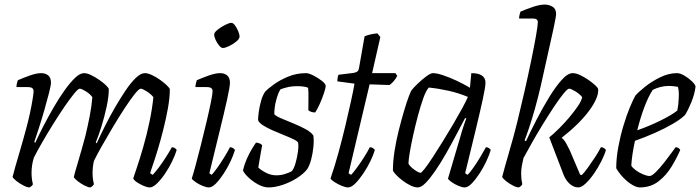

<svg xmlns="http://www.w3.org/2000/svg" viewBox="-20 -820 3063 840"><path d="M109 0Q99 0 82.5 -8.5Q66 -17 52 -28Q38 -39 35 -46Q38 -59 47 -90.5Q56 -122 69 -166Q82 -210 95 -259Q104 -292 111.5 -327Q119 -362 123 -388Q127 -414 127 -421Q127 -439 103 -439H52Q52 -446 54 -455Q56 -464 58 -469Q83 -480 111.5 -490Q140 -500 160 -500Q179 -500 191 -490Q203 -480 203 -458Q203 -447 195 -415.5Q187 -384 175.5 -343.5Q164 -303 151.5 -264Q139 -225 130 -199L134 -195Q150 -230 171 -270.5Q192 -311 215.5 -351.5Q239 -392 263 -425.5Q287 -459 308.5 -479.5Q330 -500 348 -500Q361 -500 378.5 -491.5Q396 -483 413.5 -471Q431 -459 443 -447.5Q455 -436 456 -430Q456 -397 446.5 -353Q437 -309 424 -267Q411 -225 399 -197L403 -193Q419 -228 439.5 -269Q460 -310 483.5 -350.5Q507 -391 530 -425Q553 -459 574.5 -479.5Q596 -500 614 -500Q627 -500 645 -491.5Q663 -483 680 -471Q697 -459 709 -447.5Q721 -436 723 -430Q723 -392 714.5 -345.5Q706 -299 694 -251.5Q682 -204 669.5 -163Q657 -122 647.5 -95Q638 -68 637 -62L648 -55Q657 -64 673 -85Q689 -106 705 -131Q721 -156 732 -176Q739 -176 745 -172Q751 -168 753 -164Q747 -143 733.5 -115Q720 -87 702.5 -61Q685 -35 667 -17.5Q649 0 635 0Q624 0 608 -7Q592 -14 578.5 -23Q565 -32 563 -40Q567 -52 579.5 -89Q592 -126 607 -178Q622 -230 634 -287Q646 -344 651 -395Q640 -409 621.5 -420.5Q603 -432 596 -432Q588 -432 568.5 -407.5Q549 -383 524 -344.5Q499 -306 473 -262.5Q447 -219 425 -180Q403 -141 391 -116Q385 -91 385 -62Q385 -38 391 -14Q389 -11 385.5 -7Q382 -3 375 0Q366 0 349.5 -8.5Q333 -17 319 -28Q305 -39 303 -46Q306 -60 321 -110Q336 -160 354 -227Q364 -269 372.5 -312Q381 -355 384 -395Q374 -409 355.5 -420.5Q337 -432 329 -432Q322 -432 304 -410Q286 -388 262 -353Q238 -318 212.5 -277Q187 -236 164.5 -197Q142 -158 128 -130Q118 -98 118 -63Q118 -50 119.5 -38Q121 -26 124 -14Q123 -11 119 -7Q115 -3 109 0Z M894 0Q883 0 866 -7Q849 -14 835.5 -23.5Q822 -33 819 -39Q825 -57 836 -97.5Q847 -138 859.5 -188Q872 -238 883.5 -286.5Q895 -335 902.5 -372Q910 -409 910 -421Q910 -439 886 -439H835Q835 -446 837 -455Q839 -464 841 -469Q866 -480 894.5 -490Q923 -500 943 -500Q962 -500 974 -490Q986 -480 986 -458Q986 -440 973 -382Q960 -324 939.5 -240.5Q919 -157 896 -62L906 -55Q915 -64 930 -85Q945 -106 960.5 -131Q976 -156 986 -176Q994 -176 999.5 -172Q1005 -168 1008 -164Q1002 -143 989 -115Q976 -87 959 -61Q942 -35 925 -17.5Q908 0 894 0ZM955 -610Q948 -610 939 -620.5Q930 -631 923.5 -645Q917 -659 917 -669Q917 -678 932 -690Q947 -702 965 -711Q983 -720 992 -720Q1000 -720 1008 -709Q1016 -698 1022 -684Q1028 -670 1028 -660Q1028 -650 1014 -638.5Q1000 -627 982.5 -618.5Q965 -610 955 -610Z M1155 0Q1133 0 1108.5 -13.5Q1084 -27 1065.5 -45Q1047 -63 1043 -75Q1049 -101 1060 -125.5Q1071 -150 1082.5 -169Q1094 -188 1100 -196Q1117 -195 1127 -185Q1124 -168 1119 -140.5Q1114 -113 1110 -87Q1124 -74 1145 -63.5Q1166 -53 1189 -53Q1209 -53 1226 -58.5Q1243 -64 1255 -70Q1265 -79 1272.5 -104.5Q1280 -130 1283.5 -156.5Q1287 -183 1284 -196Q1282 -202 1264.5 -210.5Q1247 -219 1222 -229Q1197 -239 1172 -250Q1147 -261 1129.5 -272.5Q1112 -284 1109 -295Q1109 -306 1112 -329.5Q1115 -353 1122 -378Q1129 -403 1140 -419Q1150 -430 1176.5 -449.5Q1203 -469 1240 -484.5Q1277 -500 1319 -500Q1331 -500 1351.5 -489.5Q1372 -479 1388.5 -466Q1405 -453 1405 -444Q1405 -436 1397.5 -413Q1390 -390 1379 -365.5Q1368 -341 1359 -328Q1348 -328 1340.5 -331Q1333 -334 1329 -338Q1329 -361 1329.5 -390Q1330 -419 1328 -436Q1319 -440 1306 -441.5Q1293 -443 1281 -443Q1255 -443 1234 -437.5Q1213 -432 1207 -429Q1197 -414 1188.5 -382.5Q1180 -351 1180 -320Q1189 -311 1213 -301Q1237 -291 1265 -279.5Q1293 -268 1317 -255Q1341 -242 1351 -227Q1354 -205 1351 -176Q1348 -147 1341 -121Q1334 -95 1324 -80Q1308 -59 1278.5 -40.5Q1249 -22 1216 -11Q1183 0 1155 0Z M1503 0Q1492 0 1475 -7Q1458 -14 1443.5 -23.5Q1429 -33 1426 -39Q1444 -91 1460.5 -151Q1477 -211 1491 -270Q1505 -329 1515.5 -377Q1526 -425 1531 -454L1456 -464Q1456 -474 1457.5 -481.5Q1459 -489 1461 -493L1527 -501Q1537 -503 1543 -507Q1549 -511 1551 -524L1575 -661Q1586 -666 1601.5 -669.5Q1617 -673 1631 -674L1644 -658L1608 -500H1710L1718 -488Q1712 -476 1702.5 -465Q1693 -454 1684 -448L1597 -451L1505 -62L1516 -55Q1525 -64 1540.5 -85Q1556 -106 1572 -131Q1588 -156 1598 -176Q1606 -176 1611.5 -172Q1617 -168 1620 -164Q1614 -143 1600.5 -115Q1587 -87 1569.5 -61Q1552 -35 1534.5 -17.5Q1517 0 1503 0Z M1808 0Q1793 0 1775 -9Q1757 -18 1740 -31Q1723 -44 1711.5 -56.5Q1700 -69 1699 -75Q1699 -113 1706 -158.5Q1713 -204 1724.5 -249.5Q1736 -295 1747.5 -334Q1759 -373 1768.5 -398Q1778 -423 1782 -427Q1789 -436 1807 -453.5Q1825 -471 1844.5 -485.5Q1864 -500 1874 -500Q1891 -500 1918 -491Q1945 -482 1976.5 -467.5Q2008 -453 2036 -436L2042 -500Q2104 -500 2104 -458Q2104 -440 2092 -385Q2080 -330 2060 -247Q2040 -164 2015 -62L2026 -55Q2035 -64 2050 -85Q2065 -106 2080 -131Q2095 -156 2106 -176Q2113 -176 2119 -172Q2125 -168 2127 -164Q2121 -143 2108 -115Q2095 -87 2078 -61Q2061 -35 2044 -17.5Q2027 0 2013 0Q2002 0 1985.5 -7Q1969 -14 1955.5 -23.5Q1942 -33 1940 -39L1992 -215Q2001 -247 2009 -271Q2017 -295 2020 -301L2015 -304Q1997 -270 1975.5 -229Q1954 -188 1931 -147.5Q1908 -107 1885 -73.5Q1862 -40 1842.5 -20Q1823 0 1808 0ZM1820 -64Q1824 -64 1838.5 -82.5Q1853 -101 1873.5 -132.5Q1894 -164 1917 -201Q1940 -238 1962 -275.5Q1984 -313 2001.5 -345Q2019 -377 2027 -396Q1987 -413 1942 -423Q1897 -433 1856 -437Q1844 -424 1832 -390.5Q1820 -357 1808.5 -314Q1797 -271 1787.5 -228Q1778 -185 1772.5 -151.5Q1767 -118 1767 -104Q1775 -90 1793.5 -77Q1812 -64 1820 -64Z M2250 0Q2240 0 2223.5 -8.5Q2207 -17 2193.5 -28Q2180 -39 2177 -46Q2181 -62 2189 -90.5Q2197 -119 2207 -153.5Q2217 -188 2226.5 -222.5Q2236 -257 2243 -286Q2259 -351 2275 -421.5Q2291 -492 2304 -555Q2317 -618 2325 -663.5Q2333 -709 2333 -723Q2333 -739 2312 -739H2251Q2251 -746 2253 -755Q2255 -764 2257 -769Q2282 -780 2312 -790Q2342 -800 2363 -800Q2382 -800 2397.5 -790.5Q2413 -781 2413 -759Q2413 -754 2410 -737Q2407 -720 2401 -692L2346 -445Q2334 -393 2320.5 -345Q2307 -297 2294.5 -260Q2282 -223 2275 -206L2281 -202Q2301 -245 2327.5 -296.5Q2354 -348 2382.5 -394.5Q2411 -441 2437.5 -470.5Q2464 -500 2486 -500Q2500 -500 2518 -491.5Q2536 -483 2553.5 -471Q2571 -459 2583.5 -447.5Q2596 -436 2597 -430Q2600 -393 2557 -335Q2514 -277 2437 -217Q2448 -209 2456 -194.5Q2464 -180 2472 -164L2518 -56L2525 -54Q2535 -63 2550.5 -84.5Q2566 -106 2582.5 -131Q2599 -156 2609 -176Q2617 -176 2622.5 -172Q2628 -168 2631 -164Q2625 -143 2611 -115Q2597 -87 2579 -61Q2561 -35 2542.5 -17.5Q2524 0 2510 0Q2489 0 2470.5 -17.5Q2452 -35 2442 -65L2383 -219Q2403 -235 2426.5 -258.5Q2450 -282 2471.5 -307.5Q2493 -333 2508.5 -356Q2524 -379 2527 -395Q2516 -409 2497 -420.5Q2478 -432 2470 -432Q2463 -432 2445 -410Q2427 -388 2403.5 -352.5Q2380 -317 2354.5 -275.5Q2329 -234 2307 -195Q2285 -156 2270 -128Q2266 -112 2263 -94.5Q2260 -77 2260 -59Q2260 -37 2265 -14Q2264 -11 2260 -7Q2256 -3 2250 0Z M2779 0Q2765 0 2745 -12Q2725 -24 2706.5 -43.5Q2688 -63 2676 -84Q2676 -128 2685 -176.5Q2694 -225 2707.5 -270Q2721 -315 2735.5 -350Q2750 -385 2760 -402Q2773 -417 2801.5 -440Q2830 -463 2867.5 -481.5Q2905 -500 2942 -500Q2956 -500 2974.5 -489Q2993 -478 3007.5 -464Q3022 -450 3023 -441Q3019 -408 3004.5 -372.5Q2990 -337 2977 -317Q2959 -299 2924 -278.5Q2889 -258 2845 -238.5Q2801 -219 2758 -204Q2744 -139 2742 -95Q2748 -85 2762.5 -74.5Q2777 -64 2794 -57Q2811 -50 2822 -50Q2832 -50 2849.5 -67.5Q2867 -85 2885.5 -108.5Q2904 -132 2918 -151.5Q2932 -171 2936 -176Q2950 -175 2956 -164Q2942 -131 2919 -92.5Q2896 -54 2861.5 -27Q2827 0 2779 0ZM2768 -250Q2817 -267 2866.5 -291Q2916 -315 2943 -336Q2944 -342 2946 -353Q2948 -364 2948 -371Q2950 -391 2950 -408.5Q2950 -426 2946 -440Q2936 -442 2926 -443Q2916 -444 2907 -444Q2887 -444 2869.5 -439.5Q2852 -435 2836 -427Q2817 -399 2799 -351Q2781 -303 2768 -250Z"/></svg>

Font: Texturina 72pt 72pt Light
Style: Italic
Weight: 300
Italic angle: -11°
Designer: Guillermo Torres Carreño
Foundry: Omnibus-Type
Version: Version 1.002; ttfautohint (v1.8.3)